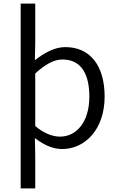

<svg xmlns="http://www.w3.org/2000/svg" viewBox="-20 -816 655 1068"><path d="M95 232H176V45L174 -48C225 -9 274 13 326 13C451 13 562 -94 562 -279C562 -445 486 -554 343 -554C282 -554 224 -520 174 -481L176 -576V-796H95ZM314 -56C277 -56 227 -71 176 -115V-407C231 -458 280 -485 327 -485C435 -485 477 -400 477 -278C477 -141 408 -56 314 -56Z"/></svg>

Font: Noto Sans CJK JP DemiLight
Style: Regular
Weight: 350
Designer: Ryoko NISHIZUKA (kana & ideographs); Paul D. Hunt (Latin, Greek & Cyrillic); Wenlong ZHANG (bopomofo); Sandoll Communica
Foundry: Adobe Systems Incorporated
Version: Version 1.004;PS 1.004;hotconv 1.0.82;makeotf.lib2.5.63406